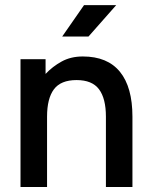

<svg xmlns="http://www.w3.org/2000/svg" viewBox="-20 -743 608 763"><path d="M400.9 0V-279.3Q400.9 -351.6 373.5 -388.2Q346.2 -424.8 284.2 -424.8Q221.7 -424.8 194.3 -388.2Q167 -351.6 167 -279.3V0H61.5V-507.8H161.1V-449.2Q188.5 -478.5 224.9 -498.5Q261.2 -518.6 309.1 -518.6Q407.2 -518.6 456.8 -457.5Q506.3 -396.5 506.3 -279.3V0ZM331.5 -597.7H227.1L314 -722.7H441.9Z"/></svg>

Font: Giphurs Medium
Style: Regular
Weight: 500
Version: Version 0.920; ttfautohint (v1.8.4.7-5d5b)